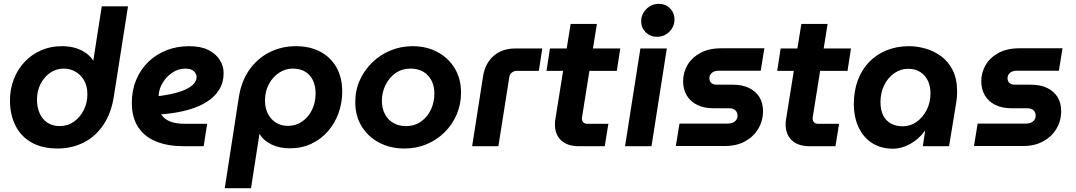

<svg xmlns="http://www.w3.org/2000/svg" viewBox="-20 -763 5615 1002"><path d="M281 12Q200 12 144.5 -19.5Q89 -51 60.5 -108Q32 -165 32 -239Q32 -298 52 -349.5Q72 -401 108 -439.5Q144 -478 193.5 -500Q243 -522 302 -522Q345 -522 377 -511.5Q409 -501 431.5 -484Q454 -467 466 -447H467L511 -730H648L575 -265Q561 -172 519 -110.5Q477 -49 415.5 -18.5Q354 12 281 12ZM292 -105Q334 -105 366.5 -128.5Q399 -152 417.5 -189.5Q436 -227 436 -270Q436 -314 418.5 -344Q401 -374 373 -389.5Q345 -405 313 -405Q273 -405 241.5 -383Q210 -361 191.5 -324.5Q173 -288 173 -244Q173 -203 187 -171.5Q201 -140 228 -122.5Q255 -105 292 -105Z M936 0Q858 0 797.5 -23.5Q737 -47 702.5 -97.5Q668 -148 668 -227Q668 -292 690.5 -346Q713 -400 753.5 -439.5Q794 -479 848.5 -500.5Q903 -522 967 -522Q1028 -522 1067.5 -502Q1107 -482 1127 -450Q1147 -418 1147 -382Q1147 -332 1123.5 -294.5Q1100 -257 1058.5 -231Q1017 -205 961 -189.5Q905 -174 840 -168Q833 -167 829 -167Q825 -167 821 -167Q836 -142 866.5 -129.5Q897 -117 946 -117H1061L1043 0ZM808 -262Q810 -262 812.5 -262Q815 -262 819 -263Q876 -271 912.5 -282.5Q949 -294 969.5 -307.5Q990 -321 998 -334.5Q1006 -348 1006 -360Q1006 -378 991.5 -391.5Q977 -405 947 -405Q910 -405 878.5 -383.5Q847 -362 828 -329.5Q809 -297 808 -264Q808 -263 808 -263Q808 -263 808 -262Z M1153 219 1226 -253Q1239 -339 1281.5 -399Q1324 -459 1387 -490.5Q1450 -522 1524 -522Q1597 -522 1651 -493.5Q1705 -465 1735.5 -412Q1766 -359 1766 -285Q1766 -227 1747 -173.5Q1728 -120 1692 -78.5Q1656 -37 1605.5 -13Q1555 11 1493 11Q1438 11 1396 -9.5Q1354 -30 1335 -64H1334L1290 219ZM1483 -106Q1524 -106 1556.5 -128.5Q1589 -151 1608 -189Q1627 -227 1627 -275Q1627 -315 1613 -344Q1599 -373 1572.5 -389Q1546 -405 1508 -405Q1469 -405 1436 -383Q1403 -361 1383 -323.5Q1363 -286 1363 -238Q1363 -199 1378 -169.5Q1393 -140 1420 -123Q1447 -106 1483 -106Z M2090 12Q2018 12 1960 -18Q1902 -48 1868 -102.5Q1834 -157 1834 -230Q1834 -292 1858 -345Q1882 -398 1923.5 -438Q1965 -478 2019 -500Q2073 -522 2134 -522Q2205 -522 2262 -492Q2319 -462 2352.5 -407.5Q2386 -353 2386 -279Q2386 -218 2363 -165Q2340 -112 2299.5 -72Q2259 -32 2205.5 -10Q2152 12 2090 12ZM2098 -105Q2145 -105 2178.5 -129.5Q2212 -154 2229.5 -192.5Q2247 -231 2247 -274Q2247 -313 2232 -342.5Q2217 -372 2189 -388.5Q2161 -405 2123 -405Q2077 -405 2043.5 -381Q2010 -357 1991.5 -318.5Q1973 -280 1973 -236Q1973 -199 1988 -169Q2003 -139 2031.5 -122Q2060 -105 2098 -105Z M2444 0 2501 -365Q2512 -433 2556.5 -471.5Q2601 -510 2669 -510H2810L2792 -393H2675Q2662 -393 2651 -384Q2640 -375 2638 -361L2581 0Z M3001 0Q2941 0 2908.5 -30.5Q2876 -61 2876 -114Q2876 -129 2879 -145L2958 -638H3095L3020 -167Q3017 -151 3017 -144Q3017 -132 3024.5 -124.5Q3032 -117 3044 -117H3155L3136 0ZM2832 -393 2850 -510H3217L3199 -393Z M3242 0 3322 -510H3460L3380 0ZM3409 -571Q3373 -571 3349.5 -595Q3326 -619 3326 -652Q3326 -677 3338.5 -697.5Q3351 -718 3372 -730.5Q3393 -743 3418 -743Q3453 -743 3476.5 -719.5Q3500 -696 3500 -661Q3500 -637 3488 -616.5Q3476 -596 3455.5 -583.5Q3435 -571 3409 -571Z M3507 -1 3526 -118H3779Q3794 -118 3805 -123Q3816 -128 3822.5 -137.5Q3829 -147 3829 -159Q3829 -177 3817.5 -187.5Q3806 -198 3786 -198H3702Q3655 -198 3619.5 -215Q3584 -232 3564.5 -264Q3545 -296 3545 -340Q3545 -384 3567.5 -423Q3590 -462 3634.5 -486.5Q3679 -511 3744 -511H3969L3950 -394H3729Q3715 -394 3704.5 -389Q3694 -384 3688.5 -376Q3683 -368 3682 -357Q3682 -339 3692 -330Q3702 -321 3721 -321H3804Q3854 -321 3889 -304Q3924 -287 3943 -256.5Q3962 -226 3962 -183Q3962 -133 3937.5 -91.5Q3913 -50 3868.5 -25.5Q3824 -1 3764 -1Z M4205 0Q4145 0 4112.5 -30.5Q4080 -61 4080 -114Q4080 -129 4083 -145L4162 -638H4299L4224 -167Q4221 -151 4221 -144Q4221 -132 4228.5 -124.5Q4236 -117 4248 -117H4359L4340 0ZM4036 -393 4054 -510H4421L4403 -393Z M4640 13Q4578 13 4532 -16Q4486 -45 4461 -98Q4436 -151 4436 -221Q4436 -288 4456.5 -343.5Q4477 -399 4515.5 -439Q4554 -479 4607 -500.5Q4660 -522 4724 -522Q4766 -522 4810 -509.5Q4854 -497 4891.5 -469.5Q4929 -442 4952 -396.5Q4975 -351 4975 -284Q4975 -269 4974 -256.5Q4973 -244 4971 -232L4933 0H4796L4808 -79H4806Q4774 -36 4729.5 -11.5Q4685 13 4640 13ZM4691 -104Q4731 -104 4763.5 -127Q4796 -150 4816 -189Q4836 -228 4836 -276Q4836 -313 4822.5 -341.5Q4809 -370 4783 -387Q4757 -404 4719 -404Q4680 -404 4647 -381Q4614 -358 4594.5 -318.5Q4575 -279 4575 -230Q4575 -189 4589 -161Q4603 -133 4629 -118.5Q4655 -104 4691 -104Z M5063 -1 5082 -118H5335Q5350 -118 5361 -123Q5372 -128 5378.5 -137.5Q5385 -147 5385 -159Q5385 -177 5373.5 -187.5Q5362 -198 5342 -198H5258Q5211 -198 5175.5 -215Q5140 -232 5120.5 -264Q5101 -296 5101 -340Q5101 -384 5123.5 -423Q5146 -462 5190.5 -486.5Q5235 -511 5300 -511H5525L5506 -394H5285Q5271 -394 5260.5 -389Q5250 -384 5244.5 -376Q5239 -368 5238 -357Q5238 -339 5248 -330Q5258 -321 5277 -321H5360Q5410 -321 5445 -304Q5480 -287 5499 -256.5Q5518 -226 5518 -183Q5518 -133 5493.5 -91.5Q5469 -50 5424.5 -25.5Q5380 -1 5320 -1Z"/></svg>

Font: MuseoModerno Thin SemiBold
Style: Italic
Weight: 600
Italic angle: -9°
Version: Version 1.003